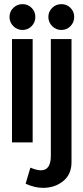

<svg xmlns="http://www.w3.org/2000/svg" viewBox="-20 -689 404 929"><path d="M38 -500H138V0H38ZM26 -607Q26 -633 44.5 -651Q63 -669 89 -669Q115 -669 133 -651Q151 -633 151 -607Q151 -581 133 -562.5Q115 -544 89 -544Q63 -544 44.5 -562.5Q26 -581 26 -607ZM104 200 127 122Q157 135 178 135Q226 135 226 65V-500H326V96Q326 155 285.5 187.5Q245 220 188 220Q148 220 104 200ZM214 -607Q214 -633 232.5 -651Q251 -669 277 -669Q303 -669 321 -651Q339 -633 339 -607Q339 -581 321 -562.5Q303 -544 277 -544Q251 -544 232.5 -562.5Q214 -581 214 -607Z"/></svg>

Font: Piscolabis
Style: Regular
Weight: 400
Designer: Ariel Martín Pérez
Foundry: Tunera Type Foundry
Version: Version 1.000